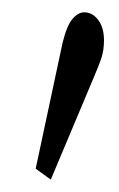

<svg xmlns="http://www.w3.org/2000/svg" viewBox="-20 -809 192 310"><path d="M37.6 -536.6 81.1 -740.2Q87.9 -767.6 96.9 -778.3Q106 -789.1 116.2 -789.1Q129.4 -789.1 138.7 -776.6Q147.9 -764.2 147.9 -744.1Q147.9 -728.5 144 -716.3Q140.1 -704.1 130.4 -681.6L62 -519Z"/></svg>

Font: Scarab Serif
Style: Regular
Weight: 400
Designer: John Roberts
Foundry: Scarab
Version: 1.0